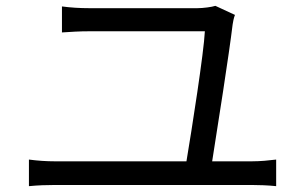

<svg xmlns="http://www.w3.org/2000/svg" viewBox="-20 -694 1040 657"><path d="M706 -142C723 -249 765 -516 776 -610C777 -618 780 -633 784 -643L717 -674C705 -670 675 -666 655 -666H286C253 -666 221 -668 192 -672V-583C223 -585 250 -587 287 -587H681C678 -517 636 -249 618 -142H167C139 -142 109 -144 79 -148V-57C110 -60 139 -61 167 -61H842C862 -61 898 -60 925 -57V-148C900 -145 872 -142 842 -142Z"/></svg>

Font: Squished Noto Sans CJK JP Regular
Style: Regular
Weight: 400
Designer: Ryoko NISHIZUKA (kana & ideographs); Paul D. Hunt (Latin, Greek & Cyrillic); Wenlong ZHANG (bopomofo); Sandoll Communica
Foundry: Adobe Systems Incorporated
Version: Version 1.004;PS 1.004;hotconv 1.0.82;makeotf.lib2.5.63406